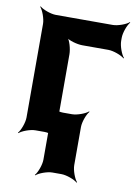

<svg xmlns="http://www.w3.org/2000/svg" viewBox="-85 -610 611 865"><g transform="rotate(10 220.0 -177.0)"><path d="M414 -464V-478C414 -502 428 -539 440 -552L438 -554C425 -542 388 -528 364 -528H104C80 -528 43 -542 30 -554L28 -552C40 -539 54 -502 54 -478V-50C54 -26 40 11 28 24L30 26C43 14 80 0 104 0H145C169 0 206 14 219 26L221 24C209 11 195 -26 195 -50V-364C195 -388 184 -428 171 -440L169 -438C181 -425 221 -414 245 -414H364C388 -414 425 -400 438 -388L440 -390C428 -403 414 -440 414 -464ZM303 124V-50C303 -74 317 -111 329 -124L327 -126C314 -114 277 -100 253 -100H212C188 -100 151 -114 138 -126L136 -124C148 -111 162 -74 162 -50V124C162 148 148 185 136 198L138 200C151 188 188 174 212 174H253C277 174 314 188 327 200L329 198C317 185 303 148 303 124Z"/></g></svg>

Font: Asimov
Style: Edge
Weight: 500
Designer: Google
Version: Version 2.000980: 2014